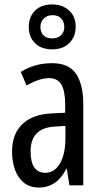

<svg xmlns="http://www.w3.org/2000/svg" viewBox="-20 -830 456 860"><path d="M213 -547Q289 -547 321 -499Q353 -451 353 -362V0H291L279 -74H277Q235 10 154 10Q113 10 86 -12.5Q59 -35 46.5 -71.5Q34 -108 34 -150Q34 -230 80 -274Q126 -318 211 -322L272 -325V-360Q272 -422 255 -451Q238 -480 200 -480Q156 -480 99 -447L73 -508Q136 -547 213 -547ZM225 -263Q117 -257 117 -152Q117 -103 134 -79.5Q151 -56 182 -56Q224 -56 248.5 -97.5Q273 -139 273 -212V-266ZM214 -609Q165 -609 137 -636.5Q109 -664 109 -709Q109 -755 137 -782.5Q165 -810 214 -810Q260 -810 289.5 -783Q319 -756 319 -711Q319 -665 290.5 -637Q262 -609 214 -609ZM215 -658Q238 -658 253 -672Q268 -686 268 -709Q268 -732 254.5 -747Q241 -762 215 -762Q191 -762 176 -747Q161 -732 161 -709Q161 -686 174.5 -672Q188 -658 215 -658Z"/></svg>

Font: Noto Sans Oriya ExtCond
Style: Regular
Weight: 400
Width: 2
Designer: Amélie Bonet and Sol Matas
Foundry: Google LLC
Version: Version 2.006; ttfautohint (v1.8.4.7-5d5b)